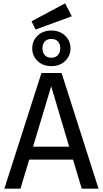

<svg xmlns="http://www.w3.org/2000/svg" viewBox="-20 -1124 613 1144"><path d="M408 -1027 192 -948 168 -997 368 -1104ZM204 -760.5Q172 -791 172 -836Q172 -881 204 -911.5Q236 -942 286 -942Q336 -942 368 -911.5Q400 -881 400 -836Q400 -791 368 -760.5Q336 -730 286 -730Q236 -730 204 -760.5ZM286 -780Q310 -780 324.5 -795Q339 -810 339 -836Q339 -862 325 -877Q311 -892 286 -892Q261 -892 247 -877Q233 -862 233 -836Q233 -810 247 -795Q261 -780 286 -780ZM467 0 415 -173H154L102 0H6L227 -689H347L567 0ZM177 -250H392L285 -610Z"/></svg>

Font: Fira Sans
Style: Regular
Weight: 400
Designer: Carrois Corporate & Edenspiekermann AG
Foundry: Carrois Corporate GbR & Edenspiekermann AG
Version: Version 4.106;PS 004.106;hotconv 1.0.70;makeotf.lib2.5.58329